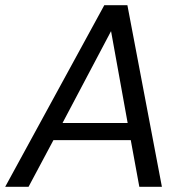

<svg xmlns="http://www.w3.org/2000/svg" viewBox="-34 -720 718 740"><path d="M-14 0 368 -700H457L590 0H503L470 -180H172L76 0ZM207 -246H458L394 -600Z"/></svg>

Font: DeepMind Sans
Style: Italic
Weight: 400
Italic angle: -10°
Designer: Jonny Pinhorn / Modifications: Colophon Foundry
Foundry: Colophon Foundry
Version: Version 1.002; ttfautohint (v1.8.2)